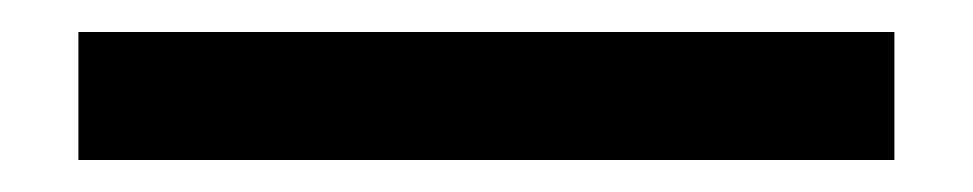

<svg xmlns="http://www.w3.org/2000/svg" viewBox="-20 20 608 120"><path d="M29 40H539V120H29Z"/></svg>

Font: Danfo
Style: Regular
Weight: 400
Version: Version 1.000;Glyphs 3.2 (3236)